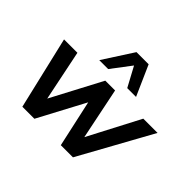

<svg xmlns="http://www.w3.org/2000/svg" viewBox="-166 -987 1218 1218"><g transform="rotate(45 442.5 -378.5)"><path d="M161 0 46 -489H166L243 -114H218L416 -489H504L581 -114H561L757 -489H885L615 0H506L420 -391H477L269 0ZM297 -554 428 -757H537L627 -554H548L477 -686L377 -554Z"/></g></svg>

Font: Nunito Sans 12pt ExtraLight 12pt
Style: Bold Italic
Weight: 700
Italic angle: -9°
Version: Version 3.101;gftools[0.9.27]